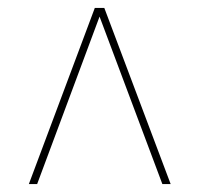

<svg xmlns="http://www.w3.org/2000/svg" viewBox="-20 -734 505 486"><path d="M53 -268H74L232 -692L391 -268H412L244 -714H220Z"/></svg>

Font: Noto Serif Display Condensed Medium
Style: Italic
Weight: 500
Width: 3
Italic angle: -12°
Designer: Monotype Design Team
Foundry: Monotype Imaging Inc.
Version: Version 2.009